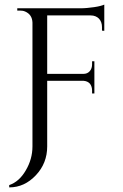

<svg xmlns="http://www.w3.org/2000/svg" viewBox="-20 -636 533 834"><path d="M423 -503C423 -503 433 -502 433 -502C433 -502 433 -616 433 -616C433 -616 433 -616 433 -616C424 -612 410 -608 389 -605C368 -602 348 -600 330 -600C330 -600 55 -600 55 -600C55 -600 55 -590 55 -590C55 -590 68 -590 68 -590C68 -590 68 -590 68 -590C75 -590 82 -589 89 -586C89 -586 89 -586 89 -586C110 -577 120 -561 121 -538C121 -538 121 0 121 0C121 0 121 0 121 0C121 37 111 72 92 104C73 137 49 158 20 168C20 168 20 178 20 178C20 178 20 178 20 178C65 178 103 160 136 125C169 90 185 48 185 0C185 0 185 -285 185 -285C185 -285 343 -285 343 -285C343 -285 343 -285 343 -285C355 -284 364 -280 371 -272C377 -264 380 -254 380 -243C380 -243 380 -230 380 -230C380 -230 390 -230 390 -230C390 -230 390 -370 390 -370C390 -370 380 -370 380 -370C380 -370 380 -357 380 -357C380 -357 380 -357 380 -357C380 -345 377 -335 370 -327C363 -319 354 -315 341 -315C341 -315 185 -315 185 -315C185 -315 185 -569 185 -569C185 -569 374 -569 374 -569C374 -569 374 -569 374 -569C389 -569 401 -564 410 -555C419 -545 423 -533 423 -518C423 -518 423 -503 423 -503Z"/></svg>

Font: Cinzel Utterance
Style: Regular
Weight: 500
Designer: Natanael Gama
Foundry: ""
Version: ""